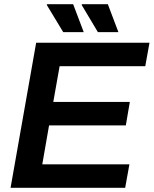

<svg xmlns="http://www.w3.org/2000/svg" viewBox="-20 -888 727 908"><path d="M279 -736H376L326 -868H203L201 -865ZM443 -736H540L490 -868H368L366 -865ZM30 0H572L592 -111H180L212 -295H575L594 -406H232L262 -575H667L687 -686H151Z"/></svg>

Font: Archivo SemiBold
Style: Italic
Weight: 600
Italic angle: -10°
Designer: Hector Gatti
Foundry: Omnibus-Type
Version: Version 2.001